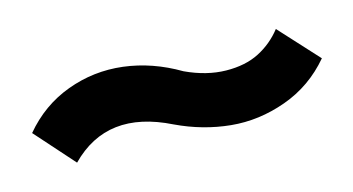

<svg xmlns="http://www.w3.org/2000/svg" viewBox="-35 -459 622 338"><g transform="rotate(-15 276.5 -290.5)"><path d="M475.1 -358.9 540 -288.1Q504.9 -246.6 455.1 -228.8Q405.3 -210.9 355.2 -215.8Q305.2 -220.7 257.8 -243.2Q149.4 -296.9 76.2 -222.2L13.2 -293Q47.9 -334.5 96.7 -352.5Q145.5 -370.6 197.8 -364.3Q250 -357.9 298.8 -329.1Q336.4 -311.5 371.8 -311Q407.2 -310.5 432.4 -323.5Q457.5 -336.4 475.1 -358.9Z"/></g></svg>

Font: Stilu SemiBold
Style: Regular
Weight: 600
Designer: Genilson Lima Santos
Foundry: Genilson Lima Santos
Version: Version 1.200;PS 001.200;hotconv 1.0.88;makeotf.lib2.5.64775